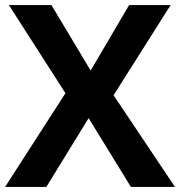

<svg xmlns="http://www.w3.org/2000/svg" viewBox="-20 -734 707 754"><path d="M667 0H494L328 -270L162 0H0L237 -368L15 -714H182L336 -457L487 -714H650L426 -360Z"/></svg>

Font: Noto Sans Tai Tham
Style: Regular
Weight: 400
Designer: Monotype Design Team 2013. Revised by David WIlliams 2020
Foundry: Monotype Imaging Inc.
Version: Version 2.002